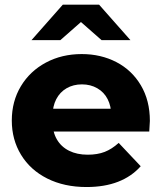

<svg xmlns="http://www.w3.org/2000/svg" viewBox="-20 -775 677 804"><path d="M29.4 -270.4Q29.4 -350.7 67.5 -414.1Q105.6 -477.4 172.3 -513Q239 -548.6 322.1 -548.6Q402.4 -548.6 467.4 -514.9Q532.3 -481.2 569.9 -417.7Q607.6 -354.1 607.6 -268.7Q607.1 -258.3 605 -224.1H172V-319.8H512.6L445.8 -292.1Q445.8 -330.2 430.8 -359.7Q415.8 -389.1 387.4 -405.4Q359.1 -421.7 323.2 -421.7Q286.8 -421.7 258.7 -405.4Q230.7 -389.1 215.4 -359.4Q200.2 -329.8 200.2 -290.8V-263.9Q200.2 -222.2 218.2 -191.2Q236.2 -160.2 269.3 -143.7Q302.4 -127.2 347.4 -127.2Q387.9 -127.2 418.2 -138.9Q448.4 -150.6 477 -176.6L569.2 -78.9Q531 -35.8 474.2 -13.8Q417.4 8.2 342.2 8.2Q249 8.2 178 -27.4Q107 -63 68.2 -126.7Q29.4 -190.3 29.4 -270.4ZM243 -755.4H395L526.1 -607H405.2L265.9 -729.4H372.1L232.8 -607H111.9Z"/></svg>

Font: iiserrat Thin
Style: Regular
Weight: 100
Designer: Akira Ohta
Foundry: Akira Ohta
Version: Version 1.200;Glyphs 3.3.1 (3343)